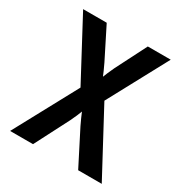

<svg xmlns="http://www.w3.org/2000/svg" viewBox="-170 -858 939 987"><g transform="rotate(30 300.0 -365.0)"><path d="M28 0H164L268 -202C281 -228 293 -257 298 -271C304 -257 316 -228 329 -202L432 0H572L370 -377L560 -730H424L331 -547C318 -520 307 -493 302 -480C297 -493 285 -520 272 -547L180 -730H40L230 -374Z"/></g></svg>

Font: JetBrains Mono
Style: Bold
Weight: 558
Monospace: yes
Designer: Philipp Nurullin, Konstantin Bulenkov
Foundry: JetBrains
Version: Version 2.305